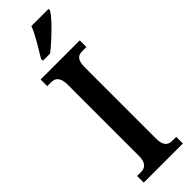

<svg xmlns="http://www.w3.org/2000/svg" viewBox="-311 -935 940 940"><g transform="rotate(-45 159.0 -465.5)"><path d="M97 -784V-771H147C199 -812 276 -886 296 -921V-931H177C161 -886 124 -831 97 -784ZM24 0H295V-46H266C239 -46 219 -61 219 -111V-601C219 -655 237 -668 266 -668H295V-714H24V-668H52C77 -668 100 -655 100 -602V-110C100 -59 77 -46 52 -46H24Z"/></g></svg>

Font: Noto Serif Hebrew ExtraCondensed SemiBold
Style: Regular
Weight: 600
Width: 2
Designer: Monotype Design Team
Foundry: Monotype Imaging Inc.
Version: Version 2.004